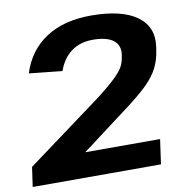

<svg xmlns="http://www.w3.org/2000/svg" viewBox="-87 -785 815 859"><g transform="rotate(-10 320.5 -355.0)"><path d="M5.4 -89 353.4 -345.7Q392.4 -376.3 417.1 -398.2Q441.9 -420.2 456 -437.1Q470.1 -453.9 477.1 -470.1Q484 -486.2 486.5 -505.6L488 -514.4Q493.9 -556.5 464 -579.3Q434.1 -602 371.3 -602Q314.4 -602 274.3 -573.1Q234.2 -544.1 213.9 -487.6L63.7 -503.4Q95.7 -604 177.2 -657Q258.8 -710.1 381.4 -710.1Q520.2 -710.1 589.3 -661Q658.3 -611.9 645.8 -522.6L643.8 -509.2Q637.8 -465 620.2 -429.4Q602.7 -393.8 566.7 -358.1Q530.7 -322.4 468.3 -275.6L144.9 -32.1L108.7 -112.2H591.2L575.4 0H-7.3Z"/></g></svg>

Font: Pathway Extreme 8pt Thin
Style: Italic
Weight: 100
Italic angle: -8°
Designer: Eduardo Rodriguez Tunni
Foundry: Eduardo Rodriguez Tunni
Version: Version 1.000